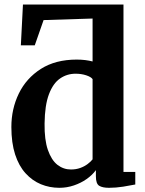

<svg xmlns="http://www.w3.org/2000/svg" viewBox="-20 -840 658 870"><path d="M249 11Q204.5 11 165.2 -5.2Q126 -21.5 95.8 -54.8Q65.5 -88 48.5 -140.2Q31.5 -192.5 31.5 -264.5Q31.5 -346.5 65.2 -416Q99 -485.5 165.2 -527.8Q231.5 -570 327.5 -570Q347.5 -570 365.8 -567.8Q384 -565.5 399.5 -561.5V-756L177.5 -749L137.5 -634.5H74.5L84 -819.5H539.5V-61H593V-4Q571.5 0.5 538.2 5.8Q505 11 474 11Q444.5 11 429.5 1.8Q414.5 -7.5 414.5 -41V-69Q398 -46.5 372.2 -28.5Q346.5 -10.5 314.8 0.2Q283 11 249 11ZM301.5 -72Q324.5 -72 343.8 -79Q363 -86 377.2 -96.8Q391.5 -107.5 399.5 -118V-481.5Q392.5 -491.5 370.5 -498.8Q348.5 -506 322.5 -506Q283.5 -506 252 -484.2Q220.5 -462.5 201.8 -413Q183 -363.5 182 -280.5Q181 -206.5 197 -160.5Q213 -114.5 240.2 -93.2Q267.5 -72 301.5 -72Z"/></svg>

Font: Merriweather Light 18pt
Style: Bold
Weight: 700
Version: Version 2.100